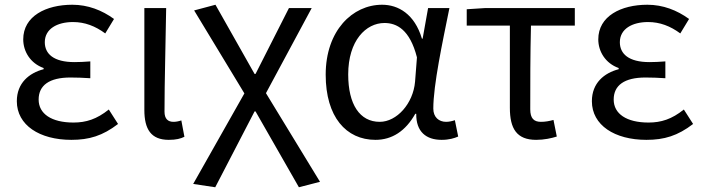

<svg xmlns="http://www.w3.org/2000/svg" viewBox="-20 -577 2967 810"><path d="M281 13C356 13 413 -4 478 -54L439 -115C388 -74 343 -60 290 -60C197 -60 143 -97 143 -157C143 -217 188 -250 277 -250C304 -250 330 -249 361 -247V-318C335 -316 315 -315 294 -315C206 -315 169 -350 169 -399C169 -455 221 -484 288 -484C338 -484 382 -467 424 -436L461 -497C410 -534 351 -557 285 -557C174 -557 78 -509 78 -411C78 -360 108 -310 164 -290V-285C103 -269 51 -227 51 -150C51 -49 147 13 281 13Z M692 13C723 13 742 8 758 0L745 -69C733 -65 722 -63 712 -63C689 -63 674 -75 674 -106C674 -237 679 -396 681 -543H589V-113C589 -32 617 13 692 13Z M888 213 1054 -107H1058L1241 213L1330 190L1102 -184L1295 -543H1199L1058 -265H1054L889 -557L799 -533L1011 -183L795 199Z M1564 13C1634 13 1691 -24 1732 -97H1736C1735 -21 1778 13 1843 13C1875 13 1897 6 1913 -1L1899 -70C1888 -66 1874 -63 1862 -63C1832 -63 1808 -82 1808 -119C1808 -218 1847 -400 1876 -543H1786L1763 -414H1760C1729 -518 1660 -557 1592 -557C1467 -557 1354 -448 1354 -262C1354 -84 1440 13 1564 13ZM1582 -63C1498 -63 1449 -136 1449 -263C1449 -406 1524 -480 1602 -480C1653 -480 1709 -453 1739 -335L1731 -232C1723 -140 1654 -63 1582 -63Z M2242 13C2276 13 2307 6 2329 -1L2315 -71C2297 -66 2280 -63 2262 -63C2232 -63 2217 -78 2217 -116C2217 -226 2217 -346 2220 -469H2405V-543H2027L1949 -538V-469H2131V-122C2131 -34 2160 13 2242 13Z M2707 13C2782 13 2839 -4 2904 -54L2865 -115C2814 -74 2769 -60 2716 -60C2623 -60 2569 -97 2569 -157C2569 -217 2614 -250 2703 -250C2730 -250 2756 -249 2787 -247V-318C2761 -316 2741 -315 2720 -315C2632 -315 2595 -350 2595 -399C2595 -455 2647 -484 2714 -484C2764 -484 2808 -467 2850 -436L2887 -497C2836 -534 2777 -557 2711 -557C2600 -557 2504 -509 2504 -411C2504 -360 2534 -310 2590 -290V-285C2529 -269 2477 -227 2477 -150C2477 -49 2573 13 2707 13Z"/></svg>

Font: Noto Sans Japanese Regular
Style: Regular
Weight: 400
Designer: Ryoko NISHIZUKA (kana & ideographs); Paul D. Hunt (Latin, Greek & Cyrillic); Wenlong ZHANG (bopomofo); Sandoll Communica
Foundry: Adobe Systems Incorporated
Version: Version 1.000;PS 1;hotconv 1.0.78;makeotf.lib2.5.61930